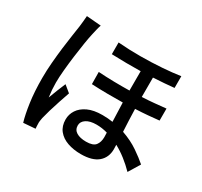

<svg xmlns="http://www.w3.org/2000/svg" viewBox="-165 -997 1329 1262"><g transform="rotate(30 500.0 -365.5)"><path d="M266 -765Q261 -752 255 -727Q249 -702 246 -688Q239 -658 231 -608Q223 -558 215.5 -500.5Q208 -443 203 -388.5Q198 -334 198 -294Q198 -267 200 -240Q202 -213 206 -185Q217 -216 231.5 -252Q246 -288 258 -316L308 -275Q295 -238 280.5 -194.5Q266 -151 254.5 -112Q243 -73 237 -47Q235 -37 233 -23.5Q231 -10 232 -1Q232 6 232.5 16.5Q233 27 234 36L144 43Q128 -10 116.5 -91.5Q105 -173 105 -275Q105 -331 110 -391Q115 -451 122 -509Q129 -567 136.5 -614.5Q144 -662 148 -692Q150 -710 152.5 -732.5Q155 -755 156 -774ZM652 -176Q610 -188 568 -188Q519 -188 491 -169.5Q463 -151 463 -122Q463 -89 490 -72.5Q517 -56 563 -56Q616 -56 634.5 -80Q653 -104 653 -142ZM423 -728Q508 -721 593 -721.5Q678 -722 754.5 -727.5Q831 -733 891 -742V-653Q824 -646 734 -641V-494Q782 -496 827.5 -500.5Q873 -505 913 -509V-418Q875 -414 830 -410Q785 -406 735 -404Q736 -359 738 -316Q740 -273 742 -234Q813 -209 865.5 -173Q918 -137 952 -107L899 -20Q865 -55 826 -85.5Q787 -116 746 -138L747 -105Q747 -42 704 -5Q661 32 574 32Q518 32 472.5 16Q427 0 400.5 -33Q374 -66 374 -116Q374 -155 395.5 -188Q417 -221 460.5 -241.5Q504 -262 571 -262Q612 -262 649 -256L644 -400Q586 -399 526.5 -399.5Q467 -400 408 -403L407 -495Q467 -491 526.5 -490Q586 -489 643 -490V-637Q590 -636 534.5 -636.5Q479 -637 423 -639Z"/></g></svg>

Font: Source Han Sans Medium
Style: Regular
Weight: 500
Designer: Ryoko NISHIZUKA Ë•øÂ°öÊ∂ºÂ≠ê (kana, bopomofo & ideographs); Paul D. Hunt (Latin, Greek & Cyrillic); Sandoll Communicatio
Foundry: Adobe
Version: Version 2.004;hotconv 1.0.118;makeotfexe 2.5.65603